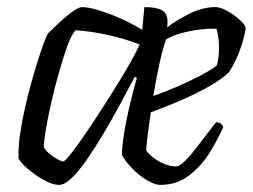

<svg xmlns="http://www.w3.org/2000/svg" viewBox="-20 -520 711 540"><path d="M146 0Q131 0 112.5 -9Q94 -18 76 -31Q58 -44 46 -56.5Q34 -69 32 -75Q31 -111 38.5 -156Q46 -201 57.5 -247Q69 -293 81 -332Q93 -371 102.5 -397Q112 -423 116 -427Q122 -433 134.5 -445Q147 -457 162 -470Q177 -483 190 -491.5Q203 -500 211 -500Q228 -500 256.5 -491.5Q285 -483 318 -468.5Q351 -454 380 -436L386 -500Q426 -500 440.5 -487.5Q455 -475 450 -443Q476 -463 513 -481.5Q550 -500 586 -500Q600 -500 619.5 -489Q639 -478 654.5 -464Q670 -450 671 -441Q668 -420 660.5 -396Q653 -372 643 -351Q633 -330 624 -317Q606 -299 570.5 -278.5Q535 -258 491.5 -239Q448 -220 404 -204Q400 -174 396.5 -148.5Q393 -123 391 -97Q398 -87 411.5 -76.5Q425 -66 442 -59Q459 -52 475 -52Q485 -52 500.5 -67.5Q516 -83 533 -105Q550 -127 565 -147Q580 -167 588 -176Q597 -176 601.5 -172Q606 -168 608 -163Q594 -130 570.5 -92Q547 -54 512.5 -27Q478 0 431 0Q420 0 405 -7Q390 -14 374.5 -26Q359 -38 345.5 -53Q332 -68 323 -84Q323 -105 328.5 -141.5Q334 -178 344 -220.5Q354 -263 365 -301L359 -304Q341 -270 319 -229Q297 -188 273 -147.5Q249 -107 226 -73.5Q203 -40 182.5 -20Q162 0 146 0ZM158 -66Q162 -66 177 -84.5Q192 -103 213.5 -134Q235 -165 259 -202Q283 -239 306 -276Q329 -313 347 -345Q365 -377 373 -395Q331 -411 284 -421.5Q237 -432 193 -435Q181 -423 169 -389.5Q157 -356 145 -313.5Q133 -271 123.5 -228.5Q114 -186 108.5 -152.5Q103 -119 103 -106Q111 -92 130.5 -79Q150 -66 158 -66ZM411 -250Q445 -262 478.5 -276.5Q512 -291 541 -306Q570 -321 589 -335Q593 -345 594.5 -359Q596 -373 596 -385Q596 -402 594 -416Q592 -430 589 -439Q566 -440 539 -436.5Q512 -433 487.5 -426Q463 -419 447 -409Q437 -381 428 -339Q419 -297 411 -250Z"/></svg>

Font: Texturina Medium 12pt ExtraLight
Style: Italic
Weight: 250
Italic angle: -11°
Version: Version 1.002